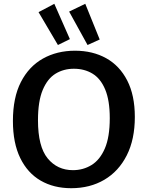

<svg xmlns="http://www.w3.org/2000/svg" viewBox="-20 -980 776 1011"><path d="M355 11Q263 11 194 -29Q125 -69 86.5 -148Q48 -227 48 -343Q48 -466 90 -548Q132 -630 206 -671.5Q280 -713 375 -713Q468 -713 539 -673.5Q610 -634 650 -556Q690 -478 690 -364Q690 -246 647.5 -162Q605 -78 529.5 -33.5Q454 11 355 11ZM364 -84Q418 -84 462 -111Q506 -138 532 -198Q558 -258 558 -358Q558 -451 534 -508.5Q510 -566 467.5 -592Q425 -618 369 -618Q315 -618 272.5 -592Q230 -566 205 -506.5Q180 -447 180 -347Q180 -208 231 -146Q282 -84 364 -84ZM285 -743 183 -916 266 -960 348 -774ZM441 -743 344 -919 429 -960 505 -772Z"/></svg>

Font: Bitter SemiBold
Style: Regular
Weight: 600
Designer: Sol Matas, and Bitter project Authors
Foundry: Sol Matas
Version: Version 2.001